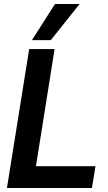

<svg xmlns="http://www.w3.org/2000/svg" viewBox="-20 -947 542 967"><path d="M15 0 127 -700H255L161 -110H461L443 0ZM141 -745 257 -927H381L236 -745Z"/></svg>

Font: Georama SemiBold
Style: Italic
Weight: 600
Italic angle: -9°
Designer: Jean-Baptiste Levee
Foundry: Production Type
Version: Version 1.000